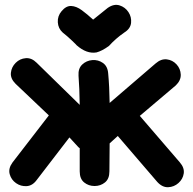

<svg xmlns="http://www.w3.org/2000/svg" viewBox="-20 -778 807 802"><path d="M637 -18Q658 5 682.5 4Q707 3 725.5 -13.5Q744 -30 747.5 -53.5Q751 -77 731 -100L564 -294L714 -421Q736 -442 735 -466.5Q734 -491 717.5 -509Q701 -527 677 -530Q653 -533 630 -513L438 -348Q437 -417 432 -470Q430 -501 410 -515Q390 -529 365.5 -527Q341 -525 323.5 -508.5Q306 -492 308 -462Q312 -411 313 -340L133 -516Q112 -537 87.5 -535Q63 -533 45.5 -515.5Q28 -498 25.5 -474Q23 -450 45 -428L184 -296L32 -99Q14 -74 20.5 -50.5Q27 -27 47 -13Q67 1 91.5 -0.5Q116 -2 134 -27L270 -204L304 -167Q308 -162 313 -159V-62Q313 -31 331.5 -16Q350 -1 375 -1Q400 -1 418.5 -16Q437 -31 437 -62Q437 -90 438 -179L439 -180L472 -210L637 -18ZM383 -559Q406 -565 435 -586Q463 -617 499 -642Q525 -658 527.5 -682.5Q530 -707 516.5 -727.5Q503 -748 479.5 -755.5Q456 -763 430 -745Q408 -728 369 -696Q344 -719 321.5 -735.5Q299 -752 277.5 -753Q256 -754 237 -731Q220 -711 221.5 -685Q223 -659 242 -642Q260 -628 280 -609Q300 -590 300 -589Q342 -552 383 -559Z"/></svg>

Font: Balsamiq Sans
Style: Bold
Weight: 700
Designer: Michael Angeles
Foundry: Balsamiq SRL
Version: Version 1.020; ttfautohint (v1.8.4.7-5d5b);gftools[0.9.26]